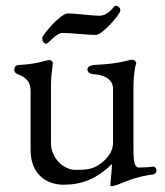

<svg xmlns="http://www.w3.org/2000/svg" viewBox="-20 -620 567 659"><path d="M139 -470C147 -470 171 -507 196 -507C221 -507 283 -500 308 -500C333 -500 393 -573 393 -583C393 -593 387 -600 377 -600C369 -600 355 -566 320 -566C295 -566 238 -574 213 -574C188 -574 125 -500 125 -490C125 -480 129 -470 139 -470ZM434 -415C417 -415 402.9 -401.9 303 -397C299 -396.8 280 -394 280 -382C280 -368 298 -365 303 -365C323 -364 368 -356 368 -315V-132C368 -91 338 -68 323 -57C298 -38 273 -37 239 -37C196 -37 155 -80 155 -128V-323C155 -353 157 -369 161 -400C162 -410 156 -414 147 -414C141 -414 104 -399.2 44 -397C38.9 -396.8 29 -393 29 -380C29 -370 39 -366 42 -365C72 -353 85 -337 85 -308V-105C85 -27 134 14 199 14C261 14 312 -6 364 -57V-51C364 -34 359 2 359 15C359 18 358 19 362 19C368 19 382 15 386 13C415 1 451 -14 503 -21C508 -21 517 -24 517 -35C517 -47 507 -49 502 -48C492 -46 466 -45 456 -45C440 -45 438 -73 438 -114V-326C438 -342 442 -390 446 -397C451 -405 443 -415 434 -415Z"/></svg>

Font: EB Garamond 12
Style: Regular
Weight: 400
Version: Version 0.016+